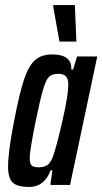

<svg xmlns="http://www.w3.org/2000/svg" viewBox="-20 -734 406 762"><path d="M12 -73Q12 -131 36 -254Q57 -363 75 -417.5Q93 -472 118.5 -495Q144 -518 187 -518Q266 -518 263 -458H270L286 -510H366L258 0H180L188 -58H181Q156 8 96 8Q50 8 31 -9Q12 -26 12 -73ZM193 -121Q208 -166 229.5 -262Q251 -358 251 -397Q251 -421 241.5 -431Q232 -441 211 -441Q188 -441 175.5 -430Q163 -419 151.5 -380.5Q140 -342 122 -255Q111 -201 104.5 -162Q98 -123 98 -106Q98 -84 106 -77Q114 -70 134 -70Q157 -70 170.5 -81Q184 -92 193 -121ZM216 -569 191 -709V-714H277L283 -574V-569Z"/></svg>

Font: Saira Ultra Condensed SemiBold
Style: Italic
Weight: 600
Width: 1
Italic angle: -12°
Designer: Hector Gatti with collaboration of the Omnibus-Type team
Foundry: Omnibus-Type
Version: Version 1.001; ttfautohint (v1.8)